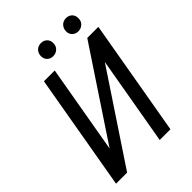

<svg xmlns="http://www.w3.org/2000/svg" viewBox="-250 -992 1106 1106"><g transform="rotate(-45 302.5 -439.5)"><path d="M240.2 -825.7C240.2 -810.5 245.1 -797.9 254.9 -788.6C264.2 -779.3 276.9 -774.4 292 -774.9C307.1 -775.4 319.8 -780.8 329.6 -790.5C339.4 -800.3 344.2 -812.5 344.2 -827.6C344.7 -842.8 339.8 -855.5 330.1 -865.2C319.8 -874.5 307.1 -879.4 292 -878.9C276.9 -878.4 264.2 -873 254.9 -863.3C245.6 -853 240.7 -840.8 240.2 -825.7ZM443.8 -824.7C443.4 -809.6 448.2 -796.9 458.5 -787.6C468.3 -778.3 480.5 -773.4 495.6 -773.9C510.7 -774.4 523.4 -779.8 533.2 -789.6C543 -798.8 547.9 -811.5 547.9 -826.7C548.3 -842.3 543.5 -855 533.7 -864.7C523.9 -874 511.2 -878.9 495.6 -878.4C480.5 -877.9 467.8 -872.6 458.5 -862.3C449.2 -852.1 444.3 -839.8 443.8 -824.7ZM593.8 -710.9H503.4L144 -169.4L238.3 -710.9H150.4L26.9 0H117.2L477.1 -541.5L382.8 0H470.2Z"/></g></svg>

Font: Roboto Condensed
Style: Italic
Weight: 400
Designer: Google
Version: Version 1.000;PS 001.000;hotconv 1.0.88;makeotf.lib2.5.64775